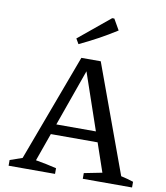

<svg xmlns="http://www.w3.org/2000/svg" viewBox="-96 -983 918 1063"><g transform="rotate(10 363.0 -452.0)"><path d="M649 -51Q667 -47 684 -42.5Q701 -38 719 -32V0H442V-32L543 -52L347 -624H371L169 -56Q199 -51 228 -45Q257 -39 286 -32V0H25V-32L94 -56L318 -658H427ZM196 -213V-271H540V-213ZM289 -730 272 -759 448 -904H460L495 -843Q445 -811 393.5 -783Q342 -755 289 -730Z"/></g></svg>

Font: Piazzolla Thin Medium
Style: Regular
Weight: 500
Version: Version 2.005